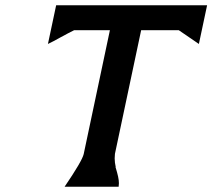

<svg xmlns="http://www.w3.org/2000/svg" viewBox="-20 -705 802 725"><path d="M762 -685 731 -539 655 -591H513L414 -124Q413 -116 413 -107Q413 -92 417 -74L416 -75Q423 -52 426 -38Q429 -24 429 -13Q429 -7 428 0H224Q290 -97 296 -123L395 -591H260Q250 -586 236.5 -579Q223 -572 209.5 -564.5Q196 -557 183 -550Q170 -543 161 -539L192 -685Z"/></svg>

Font: New Athena Unicode
Style: Bold Italic
Weight: 700
Designer: J. Rusten 1997; rev. by R. Hancock 2001, 2002, rev. by D. Mastronarde 2002-2021
Foundry: Society for Classical Studies (formerly American Philological Association)
Version: Version 5.008